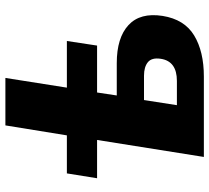

<svg xmlns="http://www.w3.org/2000/svg" viewBox="-52 -724 776 712"><g transform="rotate(-90 336.0 -368.0)"><path d="M110 0 173 -396H31L49 -508H190L227 -736H403L367 -508H540L523 -396H349L338 -323H458Q552 -323 599 -279.5Q646 -236 633 -153Q620 -72 560.5 -36Q501 0 408 0ZM302 -100H392Q465 -100 474 -160Q479 -193 461.5 -207.5Q444 -222 411 -222H321Z"/></g></svg>

Font: Winston ExtraBold
Style: Italic
Weight: 800
Italic angle: -9°
Designer: Original fonts by Vernon Adams / Changes by Cristiano Sobral
Foundry: Original fonts by Vernon Adams / Changes by Cristiano Sobral
Version: Version 2.503;July 17, 2020;FontCreator 13.0.0.2655 64-bit